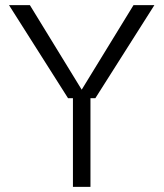

<svg xmlns="http://www.w3.org/2000/svg" viewBox="-20 -725 635 745"><path d="M244 -344 15 -705H96L305 -364H289L498 -705H579L350 -344ZM263 0V-363H331V0Z"/></svg>

Font: TikTok Sans 24pt Light
Style: Regular
Weight: 300
Version: Version 4.000